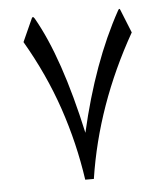

<svg xmlns="http://www.w3.org/2000/svg" viewBox="-44 -572 521 609"><g transform="rotate(-5 216.5 -267.0)"><path d="M46.2 -454Q109.6 -345.4 148 -232.5Q186.3 -119.5 203.2 -2.2H230.7Q265.9 -234.3 390.9 -454.7L360.8 -529.5Q359.7 -532.5 358.3 -532.5Q356.1 -532.5 353.5 -527.3Q267 -370.7 216.7 -150.3Q190 -272.1 157.9 -366Q125.8 -459.8 88.4 -525.1Q85.4 -530.3 82.9 -530.3Q81.4 -530.3 79.9 -528.8Z"/></g></svg>

Font: Parastoo
Style: Regular
Weight: 400
Foundry: Saber Rastikerdar (saber.rastikerdar@gmail.com)
Version: Version 3.000